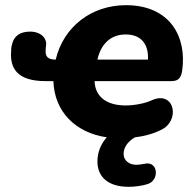

<svg xmlns="http://www.w3.org/2000/svg" viewBox="-20 -523 732 741"><path d="M477 198C500 198 530 194 551 187C596 172 591 97 538 109C523 112 514 113 506 113C478 113 457 96 457 71C457 48 471 24 501 7C535 3 570 -6 600 -21C677 -55 655 -174 568 -137C539 -123 496 -116 465 -116C391 -116 347 -150 345 -210H640C664 -210 678 -217 683 -250C702 -381 636 -503 466 -503C333 -503 225 -420 195 -293C166 -293 156 -304 156 -324C156 -333 157 -343 158 -350C161 -374 139 -401 96 -401C55 -401 34 -382 27 -354C25 -348 23 -339 23 -325C18 -260 46 -210 155 -210H186C190 -93 270 -11 392 7C369 33 356 65 356 100C356 158 395 198 477 198ZM356 -293C368 -347 402 -390 465 -390C527 -390 554 -350 551 -293Z"/></svg>

Font: SN Pro Heavy
Style: Italic
Weight: 800
Italic angle: -9°
Designer: Tobias Whetton
Foundry: Supernotes
Version: Version 1.001;Glyphs 3.2 (3249)